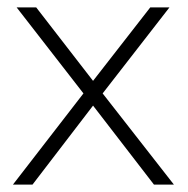

<svg xmlns="http://www.w3.org/2000/svg" viewBox="-20 -500 508 520"><path d="M397 0 232 -214 68 0H15L206 -247L25 -480H78L232 -281L387 -480H439L258 -247L451 0Z"/></svg>

Font: Montserrat Ace
Style: Light
Weight: 300
Designer: Julieta Ulanovsky
Foundry: Julieta Ulanovsky
Version: Version 1